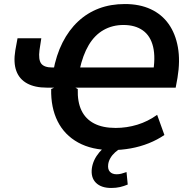

<svg xmlns="http://www.w3.org/2000/svg" viewBox="-20 -735 942 953"><path d="M534 10Q436 10 368 -27.5Q300 -65 266 -133Q232 -201 234 -293L249 -300H212Q153 -300 114.5 -321Q76 -342 61 -383Q46 -424 56 -485L67 -545H185L176 -486Q170 -439 184.5 -419.5Q199 -400 240 -400H268L244 -380Q259 -462 290.5 -524Q322 -586 367.5 -628.5Q413 -671 471 -693Q529 -715 600 -715Q673 -715 728 -689.5Q783 -664 817 -616Q851 -568 863 -500.5Q875 -433 861 -349L852 -300H354L366 -293Q364 -229 384.5 -186.5Q405 -144 447.5 -122Q490 -100 554 -100Q609 -100 661.5 -116Q714 -132 760 -165L796 -65Q761 -41 718.5 -24Q676 -7 629 1.5Q582 10 534 10ZM593 -611Q538 -611 494 -586Q450 -561 420.5 -511.5Q391 -462 375 -388L355 -400H765L738 -366Q753 -448 740 -502.5Q727 -557 689 -584Q651 -611 593 -611ZM532 198Q482 198 456 172Q430 146 436 100Q442 58 473 21Q504 -16 552 -39L582 0Q566 8 551.5 21Q537 34 528 49.5Q519 65 517 81Q514 105 525.5 117.5Q537 130 559 130Q571 130 582.5 127Q594 124 608 119L614 181Q595 189 575.5 193.5Q556 198 532 198Z"/></svg>

Font: Nunito Sans 10pt SemiCondensed
Style: Bold Italic
Weight: 700
Width: 4
Italic angle: -9°
Designer: Vernon Adams
Foundry: Vernon Adams
Version: Version 3.101;gftools[0.9.27]